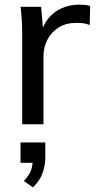

<svg xmlns="http://www.w3.org/2000/svg" viewBox="-20 -532 410 822"><path d="M75 0V-380Q75 -410 73.5 -441.5Q72 -473 68 -503H156L167 -377L152 -376Q162 -422 186.5 -452.5Q211 -483 245.5 -497.5Q280 -512 317 -512Q333 -512 344 -511Q355 -510 366 -506L364 -425Q349 -431 336.5 -432.5Q324 -434 306 -434Q262 -434 230.5 -414Q199 -394 182.5 -361Q166 -328 166 -290V0ZM121 270 82 243Q105 219 112.5 198Q120 177 120 153L142 165H68V78H174V140Q174 178 161.5 211Q149 244 121 270Z"/></svg>

Font: Mulish ExtraLight Medium
Style: Regular
Weight: 500
Version: Version 3.603